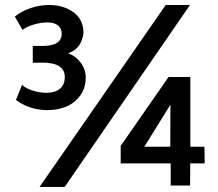

<svg xmlns="http://www.w3.org/2000/svg" viewBox="-20 -738 862 758"><path d="M167.5 -303.2Q97.7 -303.2 43 -343.3L66.9 -402.8Q83 -388.2 110.6 -379.9Q138.2 -371.6 163.6 -371.6Q196.8 -371.6 216.3 -387.5Q235.8 -403.3 235.8 -434.1Q235.8 -490.7 147 -490.7L109.4 -490.2V-556.6H147.5Q223.6 -556.6 223.6 -605Q223.6 -625.5 209.2 -637.5Q194.8 -649.4 166.5 -649.4Q140.6 -649.4 112.5 -640.9Q84.5 -632.3 68.8 -620.1L38.6 -672.4Q64 -693.4 100.1 -705.8Q136.2 -718.3 173.8 -718.3Q230.5 -718.3 270 -689.7Q309.6 -661.1 309.6 -607.4Q309.6 -602.1 307.1 -592.8Q304.7 -583.5 299.1 -570.6Q293.5 -557.6 280.3 -545.7Q267.1 -533.7 249 -527.8Q278.8 -517.1 298.6 -490.7Q318.4 -464.4 318.4 -431.2Q318.4 -390.6 296.6 -360.8Q274.9 -331.1 241.5 -317.1Q208 -303.2 167.5 -303.2ZM653.8 -5.4V-92.8H456.5V-162.1L645.5 -434.1H731.4V-158.7H787.1L788.1 -92.8H731L730.5 -5.4ZM136.2 0 634.3 -718.3H730L235.4 0ZM549.8 -158.7H652.3Q652.3 -317.9 652.8 -324.7Z"/></svg>

Font: Oxygen
Style: Bold
Weight: 700
Designer: vernon adams
Foundry: Vernon Adams
Version: Version 0.2.3 webfont; ttfautohint (v0.93.3-1d66) -l 8 -r 50